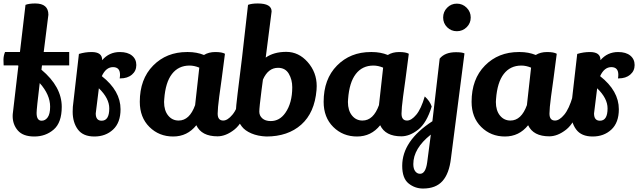

<svg xmlns="http://www.w3.org/2000/svg" viewBox="-20 -781 3679 1107"><path d="M259 -696Q259 -690 232 -481H379V-404H222L219 -379Q336 -281 336 -165Q336 -74 289.5 -34Q243 6 178 6Q113 6 83 -28.5Q53 -63 53 -112Q53 -123 55 -136L86 -402L82 -404H1Q0 -414 0 -436.5Q0 -459 9 -481H95L127 -753Q148 -761 183 -761Q259 -761 259 -696ZM269 -166Q269 -235 209 -302Q191 -153 191 -130Q191 -85 220 -85Q241 -85 255 -104.5Q269 -124 269 -166Z M672 -350Q672 -394 631.5 -394Q591 -394 567 -342Q675 -257 675 -151Q675 -74 632 -34Q589 6 524 6Q459 6 429 -34.5Q399 -75 399 -137Q399 -156 400 -165L435 -470Q471 -481 508 -481Q569 -481 569 -436V-434Q609 -481 671 -481Q716 -481 741 -460.5Q766 -440 766 -406Q766 -372 740.5 -350.5Q715 -329 674 -329Q672 -329 670 -329Q672 -340 672 -350ZM550 -272Q532 -128 532 -127Q532 -85 566 -85Q610 -85 610 -156Q610 -214 550 -272Z M1234 5Q1142 5 1112 -59Q1060 6 978.5 6Q897 6 841.5 -49Q786 -104 786 -194Q786 -325 863 -403Q940 -481 1058 -481Q1061 -481 1064 -481Q1114 -481 1156 -464Q1183 -481 1221.5 -481Q1260 -481 1277 -471Q1268 -397 1258 -325.5Q1248 -254 1244 -224Q1235 -156 1235 -126Q1235 -86 1267 -86Q1292 -86 1320 -119.5Q1348 -153 1369 -225Q1398 -199 1409 -167Q1380 -72 1331 -33.5Q1282 5 1234 5ZM1073 -403Q1009 -403 971.5 -354.5Q934 -306 927 -210Q926 -201 926 -193Q926 -144 949.5 -115Q973 -86 1010 -86Q1073 -86 1105 -175L1129 -391Q1100 -403 1073 -403Z M1806 -285Q1806 -274 1805 -262Q1794 -131 1717 -62.5Q1640 6 1516 6Q1466 4 1429 -12Q1392 -28 1374 -52Q1340 -96 1340 -130.5Q1340 -165 1350 -242Q1371 -400 1410 -753Q1431 -761 1466 -761Q1546 -761 1546 -715L1512 -449Q1559 -482 1630.5 -482Q1702 -482 1754 -423Q1806 -364 1806 -285ZM1541 -83Q1592 -83 1625 -130Q1665 -187 1665 -278Q1665 -322 1645 -356Q1625 -390 1583 -390Q1526 -390 1496 -322L1488 -262Q1475 -161 1475 -137.5Q1475 -114 1492.5 -98.5Q1510 -83 1541 -83Z M2294 5Q2202 5 2172 -59Q2120 6 2038.5 6Q1957 6 1901.5 -49Q1846 -104 1846 -194Q1846 -325 1923 -403Q2000 -481 2118 -481Q2121 -481 2124 -481Q2174 -481 2216 -464Q2243 -481 2281.5 -481Q2320 -481 2337 -471Q2328 -397 2318 -325.5Q2308 -254 2304 -224Q2295 -156 2295 -126Q2295 -86 2327 -86Q2352 -86 2380 -119.5Q2408 -153 2429 -225Q2458 -199 2469 -167Q2440 -72 2391 -33.5Q2342 5 2294 5ZM2133 -403Q2069 -403 2031.5 -354.5Q1994 -306 1987 -210Q1986 -201 1986 -193Q1986 -144 2009.5 -115Q2033 -86 2070 -86Q2133 -86 2165 -175L2189 -391Q2160 -403 2133 -403Z M2558 -736.5Q2581 -760 2614 -760Q2647 -760 2670.5 -736.5Q2694 -713 2694 -680Q2694 -647 2670.5 -624Q2647 -601 2614 -601Q2581 -601 2558 -624Q2535 -647 2535 -680Q2535 -713 2558 -736.5ZM2419 306Q2372 306 2335.5 276.5Q2299 247 2299 175Q2299 31 2473 -82Q2480 -142 2515 -443Q2545 -480 2609 -480Q2645 -480 2658 -473L2580 132Q2570 219 2531.5 262.5Q2493 306 2419 306ZM2402 221Q2434 221 2443 155L2464 -5Q2363 75 2363 165Q2363 192 2374 206.5Q2385 221 2402 221Z M3147 5Q3055 5 3025 -59Q2973 6 2891.5 6Q2810 6 2754.5 -49Q2699 -104 2699 -194Q2699 -325 2776 -403Q2853 -481 2971 -481Q2974 -481 2977 -481Q3027 -481 3069 -464Q3096 -481 3134.5 -481Q3173 -481 3190 -471Q3181 -397 3171 -325.5Q3161 -254 3157 -224Q3148 -156 3148 -126Q3148 -86 3180 -86Q3205 -86 3233 -119.5Q3261 -153 3282 -225Q3311 -199 3322 -167Q3293 -72 3244 -33.5Q3195 5 3147 5ZM2986 -403Q2922 -403 2884.5 -354.5Q2847 -306 2840 -210Q2839 -201 2839 -193Q2839 -144 2862.5 -115Q2886 -86 2923 -86Q2986 -86 3018 -175L3042 -391Q3013 -403 2986 -403Z M3545 -350Q3545 -394 3504.5 -394Q3464 -394 3440 -342Q3548 -257 3548 -151Q3548 -74 3505 -34Q3462 6 3397 6Q3332 6 3302 -34.5Q3272 -75 3272 -137Q3272 -156 3273 -165L3308 -470Q3344 -481 3381 -481Q3442 -481 3442 -436V-434Q3482 -481 3544 -481Q3589 -481 3614 -460.5Q3639 -440 3639 -406Q3639 -372 3613.5 -350.5Q3588 -329 3547 -329Q3545 -329 3543 -329Q3545 -340 3545 -350ZM3423 -272Q3405 -128 3405 -127Q3405 -85 3439 -85Q3483 -85 3483 -156Q3483 -214 3423 -272Z"/></svg>

Font: Lily Script One
Style: Regular
Weight: 400
Designer: Julia Petretta
Foundry: Julia Petretta
Version: Version 1.002;PS 001.001;hotconv 1.0.70;makeotf.lib2.5.58329